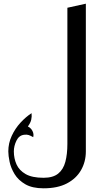

<svg xmlns="http://www.w3.org/2000/svg" viewBox="-20 -820 510 1040"><path d="M345 -40V-778L445 -800V0ZM216 200Q155 200 117 178Q79 156 59 123Q39 90 32 56.5Q25 23 25 0Q25 -44 43.5 -84Q62 -124 91 -155.5Q120 -187 151 -207Q153 -188 149 -171Q145 -154 131 -135Q142 -130 149.5 -120.5Q157 -111 160 -100Q163 -89 160 -77Q146 -85 135.5 -88.5Q125 -92 111 -90Q83 -87 69 -58Q55 -29 55 0Q55 38 69.5 70.5Q84 103 119 123Q154 143 216 143Q267 143 295 120.5Q323 98 334 56.5Q345 15 345 -40V-278L445 -300V0Q445 56 419 101.5Q393 147 342.5 173.5Q292 200 216 200Z"/></svg>

Font: Reem Kufi
Style: Regular
Weight: 400
Designer: Khaled Hosny
Version: Version 1.6